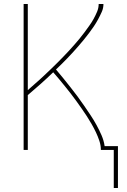

<svg xmlns="http://www.w3.org/2000/svg" viewBox="-20 -755 640 967"><path d="M553 192V0H488Q488 -23 480.5 -45.5Q473 -68 463 -89Q453 -110 441.5 -130Q430 -150 417.5 -169.5Q405 -189 391.5 -208Q378 -227 364.5 -246Q351 -265 336.5 -283.5Q322 -302 307.5 -320Q293 -338 278 -356Q263 -374 248 -391Q217 -361 185 -332.5Q153 -304 120 -276V0H99V-735H120V-301Q135 -315 150.5 -328Q166 -341 181 -355Q196 -369 211 -383Q226 -397 240.5 -411Q255 -425 269.5 -439.5Q284 -454 298 -468.5Q312 -483 326 -498Q340 -513 353.5 -528.5Q367 -544 380 -559.5Q393 -575 405 -591.5Q417 -608 429 -624.5Q441 -641 451 -659Q461 -677 469 -696Q477 -715 477 -735H501Q501 -714 492.5 -695Q484 -676 474 -657.5Q464 -639 452.5 -622Q441 -605 428.5 -588.5Q416 -572 403 -556Q390 -540 376.5 -524.5Q363 -509 349 -493.5Q335 -478 320.5 -463Q306 -448 291.5 -433.5Q277 -419 262 -405Q281 -383 299 -360.5Q317 -338 335 -315.5Q353 -293 370 -270Q387 -247 403.5 -223Q420 -199 436 -175Q452 -151 466 -125.5Q480 -100 491.5 -73.5Q503 -47 507 -19H574V192Z"/></svg>

Font: Zed Sans Thin Extended
Style: Regular
Weight: 100
Width: 7
Designer: Belleve Invis
Foundry: Belleve Invis
Version: Version 1.0.0; ttfautohint (v1.8.4)